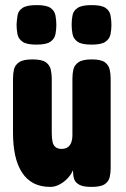

<svg xmlns="http://www.w3.org/2000/svg" viewBox="-20 -725 494 753"><path d="M178 8Q139 8 111.5 -6.5Q84 -21 66 -49Q48 -77 39.5 -116Q31 -155 31 -205V-417Q31 -437 35 -453.5Q39 -470 55 -481Q71 -492 107 -492Q144 -492 159.5 -481Q175 -470 179 -452.5Q183 -435 183 -416V-204Q183 -183 186 -169Q189 -155 198 -148Q207 -141 221 -141Q236 -141 245.5 -147.5Q255 -154 259.5 -166.5Q264 -179 264 -196V-417Q264 -437 268 -453.5Q272 -470 288 -481Q304 -492 340 -492Q376 -492 391 -481Q406 -470 410 -453Q414 -436 414 -416V-64Q414 -46 410 -29.5Q406 -13 390.5 -2.5Q375 8 339 8Q306 8 291 -0.5Q276 -9 271.5 -21Q267 -33 267 -43.5Q267 -54 265 -58L267 -74Q269 -62 261.5 -48Q254 -34 240.5 -21Q227 -8 210.5 0Q194 8 178 8ZM339 -550Q300 -550 284 -561.5Q268 -573 264.5 -591Q261 -609 261 -629Q261 -648 264.5 -665.5Q268 -683 284.5 -694Q301 -705 339 -705Q378 -705 394 -694Q410 -683 413.5 -664.5Q417 -646 417 -627Q417 -609 413.5 -591Q410 -573 394 -561.5Q378 -550 339 -550ZM123 -550Q84 -550 68 -561.5Q52 -573 48.5 -591Q45 -609 45 -629Q46 -648 49 -665.5Q52 -683 68.5 -694Q85 -705 124 -705Q162 -705 178 -694Q194 -683 197.5 -664.5Q201 -646 201 -627Q201 -609 197.5 -591Q194 -573 178 -561.5Q162 -550 123 -550Z"/></svg>

Font: Fredoka Condensed SemiBold
Style: Regular
Weight: 600
Width: 3
Designer: Ben Nathan
Foundry: Milena B. Brandão, Ben Nathan
Version: Version 2.001